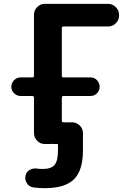

<svg xmlns="http://www.w3.org/2000/svg" viewBox="-20 -750 689 1000"><path d="M543 -730Q566 -730 583 -713Q600 -696 600 -673V-668Q600 -645 583 -628.5Q566 -612 543 -612H310Q302 -612 302 -603V-355Q302 -347 310 -347H451Q471 -347 485 -332.5Q499 -318 499 -298Q499 -278 485 -264Q471 -250 451 -250H310Q302 -250 302 -241V-122Q302 -113 310 -113H355Q378 -113 395 -96.5Q412 -80 412 -57V33Q412 138 365 184Q318 230 214 230Q180 230 153 226Q132 223 120 204.5Q108 186 113 165Q117 145 134.5 135Q152 125 173 128Q183 130 203 130Q247 130 264.5 108.5Q282 87 282 33V3Q282 0 278 0H256L255 -1H254Q251 0 245 0H213Q190 0 173.5 -17Q157 -34 157 -57V-241Q157 -250 148 -250H88Q68 -250 53.5 -264Q39 -278 39 -298Q39 -318 53.5 -332.5Q68 -347 88 -347H148Q157 -347 157 -355V-673Q157 -696 173.5 -713Q190 -730 213 -730Z"/></svg>

Font: Rounded Mplus 1c Bold
Style: Bold
Weight: 700
Version: Version 1.059.20150529